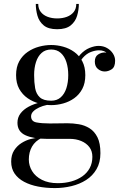

<svg xmlns="http://www.w3.org/2000/svg" viewBox="-20 -699 638 979"><path d="M260 260Q214.5 260 174.2 252.2Q134 244.5 103 228Q72 211.5 54.5 186Q37 160.5 37 125Q37 91 52 67.8Q67 44.5 89.8 30.2Q112.5 16 135.8 10Q159 4 176 4H193Q159.5 20 143.2 48.5Q127 77 127 114.5Q127 146 143.8 173.5Q160.5 201 193.8 218Q227 235 275 235Q312 235 344 226Q376 217 400 200Q424 183 437.5 158Q451 133 451 100.5Q451 71.5 435.8 51.2Q420.5 31 394.2 20Q368 9 335.5 9Q325 9 300.8 9Q276.5 9 252.5 9Q228.5 9 217.5 9Q150 9 109.5 -9.5Q69 -28 69 -73Q69 -100 84.5 -120.5Q100 -141 126.5 -155.2Q153 -169.5 186 -176.8Q219 -184 254.5 -184L253.5 -167.5Q237.5 -167.5 217.8 -163.5Q198 -159.5 180 -151.2Q162 -143 150.2 -131.5Q138.5 -120 138.5 -106Q138.5 -80 165.8 -74.8Q193 -69.5 234 -69.5Q251.5 -69.5 266.5 -69.8Q281.5 -70 296 -70.2Q310.5 -70.5 324.5 -70.5Q352.5 -70.5 382 -65.5Q411.5 -60.5 436.5 -45Q461.5 -29.5 476.8 0.8Q492 31 492 82Q492 129.5 472.2 163.5Q452.5 197.5 419.2 218.8Q386 240 344.5 250Q303 260 260 260ZM241 -163Q210.5 -163 179 -171.5Q147.5 -180 121 -198.2Q94.5 -216.5 78.2 -245.5Q62 -274.5 62 -316Q62 -357.5 78.2 -386.8Q94.5 -416 121 -434.2Q147.5 -452.5 179 -461Q210.5 -469.5 241 -469.5Q271.5 -469.5 302.2 -461Q333 -452.5 358.5 -434.2Q384 -416 399.5 -386.8Q415 -357.5 415 -316Q415 -274.5 399.5 -245.5Q384 -216.5 358.5 -198.2Q333 -180 302.2 -171.5Q271.5 -163 241 -163ZM241 -185.5Q270.5 -185.5 289.8 -202.8Q309 -220 318.5 -249.5Q328 -279 328 -316Q328 -353 318.5 -382.5Q309 -412 289.8 -429.2Q270.5 -446.5 241 -446.5Q211.5 -446.5 192.2 -429.2Q173 -412 163.5 -382.5Q154 -353 154 -316Q154 -279 159.2 -249.5Q164.5 -220 183 -202.8Q201.5 -185.5 241 -185.5ZM514 -334.5Q495 -334.5 479.2 -347.5Q463.5 -360.5 463.5 -385Q463.5 -410 479.8 -420.8Q496 -431.5 514 -431.5Q532.5 -431.5 549.2 -420.8Q566 -410 566 -389.5H543.5Q543.5 -409 528.2 -425.8Q513 -442.5 484.5 -442.5Q466.5 -442.5 444 -434.2Q421.5 -426 402 -403.8Q382.5 -381.5 372.5 -340L356 -351.5Q366 -395.5 388.5 -420Q411 -444.5 436.8 -454.8Q462.5 -465 482.5 -465Q507 -465 526 -454Q545 -443 556 -425.8Q567 -408.5 567 -389.5Q567 -357.5 549.8 -346Q532.5 -334.5 514 -334.5ZM271.5 -550Q226.5 -550 203 -569.5Q179.5 -589 171 -618.8Q162.5 -648.5 162.5 -679H175Q175 -654.5 188 -638Q201 -621.5 223 -613.2Q245 -605 271.5 -605Q298.5 -605 320.8 -613.2Q343 -621.5 356 -638Q369 -654.5 369 -679H382Q382 -648.5 373.2 -618.8Q364.5 -589 340.5 -569.5Q316.5 -550 271.5 -550Z"/></svg>

Font: BodoniModa 10 Custom
Style: Regular
Weight: 400
Designer: Owen Earl
Foundry: indestructible type
Version: Version 2.005